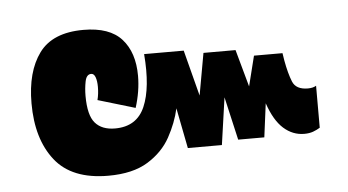

<svg xmlns="http://www.w3.org/2000/svg" viewBox="-36 -497 875 483"><g transform="rotate(-5 401.0 -255.5)"><path d="M220 -70Q128 -70 85.5 -124Q43 -178 43 -268Q43 -348 77 -394.5Q111 -441 189 -441Q255 -441 285.5 -407Q316 -373 316 -314Q316 -275 303 -234L209 -262Q213 -277 213 -295Q213 -310 209.5 -319.5Q206 -329 199 -329Q187 -329 183.5 -311.5Q180 -294 180 -275Q180 -226 197 -206.5Q214 -187 247 -187Q302 -187 322.5 -234.5Q343 -282 336 -367H436L466 -251L485 -357H566L592 -263L611 -339H683L686 -320Q692 -287 700.5 -266Q709 -245 739 -245Q752 -245 760 -250V-144Q752 -139 742.5 -135.5Q733 -132 720 -132Q691 -132 668 -152.5Q645 -173 630 -217L619 -132H553L528 -241L511 -122H425L405 -224Q397 -188 377.5 -152.5Q358 -117 320 -93.5Q282 -70 220 -70Z"/></g></svg>

Font: Noto Sans Thai Cond Blk
Style: Regular
Weight: 900
Width: 3
Designer: Monotype Design Team
Foundry: Monotype Imaging Inc.
Version: Version 2.002; ttfautohint (v1.8.4.7-5d5b)